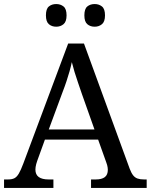

<svg xmlns="http://www.w3.org/2000/svg" viewBox="-20 -929 745 949"><path d="M0 0V-42H19Q39 -42 51 -48Q63 -54 73 -71Q83 -88 95 -120L317 -714H395L621 -95Q629 -74 638 -62.5Q647 -51 660 -46.5Q673 -42 692 -42H705V0H430V-42H453Q483 -42 498 -53.5Q513 -65 513 -90Q513 -96 512 -101.5Q511 -107 509.5 -113.5Q508 -120 505 -127L465 -239H202L164 -134Q161 -126 159 -118Q157 -110 156 -103.5Q155 -97 155 -91Q155 -66 171.5 -54Q188 -42 221 -42H244V0ZM221 -289H447L385 -464Q375 -494 365.5 -521Q356 -548 348.5 -573Q341 -598 335 -622Q330 -598 323.5 -575.5Q317 -553 309 -528.5Q301 -504 289 -473ZM448 -797Q426 -797 411.5 -809.5Q397 -822 397 -853Q397 -885 411.5 -897Q426 -909 448 -909Q469 -909 484 -897Q499 -885 499 -853Q499 -822 484 -809.5Q469 -797 448 -797ZM258 -797Q236 -797 221.5 -809.5Q207 -822 207 -853Q207 -885 221.5 -897Q236 -909 258 -909Q279 -909 294 -897Q309 -885 309 -853Q309 -822 294 -809.5Q279 -797 258 -797Z"/></svg>

Font: Noto Serif Lao
Style: Regular
Weight: 400
Designer: Monotype Design Team
Foundry: Monotype Imaging Inc.
Version: Version 2.003